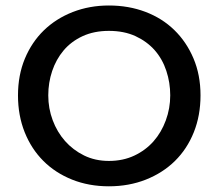

<svg xmlns="http://www.w3.org/2000/svg" viewBox="-20 -652 775 681"><path d="M366.2 8.8Q295 8.8 235.6 -15Q176.2 -38.8 133.8 -81.2Q91.2 -123.8 67.5 -183.1Q43.8 -242.5 43.8 -313.8Q43.8 -385 68.1 -443.8Q92.5 -502.5 135.6 -544.4Q178.8 -586.2 238.1 -609.4Q297.5 -632.5 366.2 -632.5Q436.2 -632.5 495.6 -610Q555 -587.5 598.1 -545.6Q641.2 -503.8 666.2 -445Q691.2 -386.2 691.2 -313.8Q691.2 -242.5 667.5 -183.1Q643.8 -123.8 600.6 -81.2Q557.5 -38.8 497.5 -15Q437.5 8.8 366.2 8.8ZM151.2 -313.8Q151.2 -267.5 166.9 -225.6Q182.5 -183.8 210.6 -151.9Q238.8 -120 278.1 -100.6Q317.5 -81.2 366.2 -81.2Q416.2 -81.2 456.2 -100Q496.2 -118.8 524.4 -150.6Q552.5 -182.5 568.1 -225Q583.8 -267.5 583.8 -313.8Q583.8 -358.8 570 -400.6Q556.2 -442.5 528.8 -473.8Q501.2 -505 460.6 -523.8Q420 -542.5 366.2 -542.5Q313.8 -542.5 273.1 -523.8Q232.5 -505 205.6 -473.1Q178.8 -441.2 165 -400Q151.2 -358.8 151.2 -313.8Z"/></svg>

Font: Abordage
Style: Regular
Weight: 400
Designer: Ange Degheest & Eugénie Bidaut
Foundry: Velvetyne Type Foundry
Version: Version 1.000;FEAKit 1.0